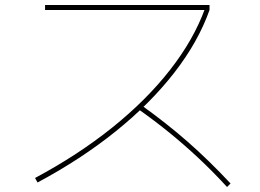

<svg xmlns="http://www.w3.org/2000/svg" viewBox="-20 -735 1040 767"><path d="M120 -24Q292 -116 428.5 -225.5Q565 -335 659.5 -456Q754 -577 799 -701L803 -695H160V-715H817V-695Q772 -568 676.5 -445Q581 -322 442.5 -210.5Q304 -99 130 -6ZM887 12Q830 -50 774 -102.5Q718 -155 658.5 -203.5Q599 -252 531 -300L543 -316Q645 -243 729.5 -169Q814 -95 901 -2Z"/></svg>

Font: M PLUS 1 Thin Thin
Style: Regular
Weight: 250
Version: Version 1.001